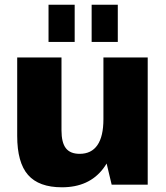

<svg xmlns="http://www.w3.org/2000/svg" viewBox="-20 -784 706 815"><path d="M241 -231Q241 -179 259.5 -155Q278 -131 318 -131Q368 -131 393.5 -168Q419 -205 419 -278L479 -359V-300Q479 -149 418.5 -69Q358 11 243 11Q145 11 99 -41.5Q53 -94 53 -207V-540H241ZM607 0H454L419 -147V-540H607ZM297 -764V-606H186V-764ZM480 -764V-606H369V-764Z"/></svg>

Font: Pathway Extreme SemiCondensed ExtraBold
Style: Regular
Weight: 800
Width: 4
Version: Version 1.001;gftools[0.9.26]